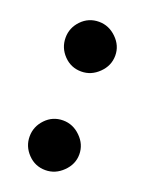

<svg xmlns="http://www.w3.org/2000/svg" viewBox="-101 -512 440 584"><g transform="rotate(20 119.5 -220.0)"><path d="M118.6 -459.8Q150.8 -459.8 175.2 -435.9Q199.8 -412 199.8 -379.8Q199.8 -347 175.2 -323Q150.8 -299 118.6 -299Q85.2 -299 62.1 -323Q39 -347 39 -379.8Q39 -412 62.1 -435.9Q85.2 -459.8 118.6 -459.8ZM118.6 -140.5Q150.8 -140.5 175.2 -116.4Q199.8 -92.3 199.8 -59.8Q199.8 -28 175.2 -3.9Q150.8 20.2 118.6 20.2Q85.2 20.2 62.1 -3.9Q39 -28 39 -60.1Q39 -92.2 62.1 -116.4Q85.2 -140.5 118.6 -140.5Z"/></g></svg>

Font: Podkova VF Beta
Style: Regular
Weight: 400
Designer: Ilya Yudin
Foundry: Cyreal (www.cyreal.org)
Version: Version 2.100